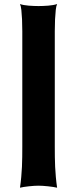

<svg xmlns="http://www.w3.org/2000/svg" viewBox="-20 -835 373 929"><path d="M76.7 73.2Q80.6 46.4 82.8 21.5Q85 -3.4 86.2 -27.6Q87.4 -51.8 87.6 -75.9Q87.9 -100.1 87.9 -125.5V-623Q87.9 -653.3 87.9 -683.8Q87.9 -714.4 86.7 -740.7Q85.4 -767.1 83.3 -786.9Q81.1 -806.6 76.7 -815.4Q85 -812.5 96.2 -810.5Q107.4 -808.6 119.6 -807.6Q131.8 -806.6 144 -806.2Q156.2 -805.7 166.5 -805.7Q176.8 -805.7 188.7 -806.2Q200.7 -806.6 212.9 -807.6Q225.1 -808.6 236.3 -810.5Q247.6 -812.5 256.3 -815.4Q252 -806.6 249.8 -786.9Q247.6 -767.1 246.3 -740.7Q245.1 -714.4 245.1 -683.8Q245.1 -653.3 245.1 -623V-125.5Q245.1 -100.1 245.4 -75.9Q245.6 -51.8 246.8 -27.6Q248 -3.4 250.2 21.5Q252.4 46.4 256.3 73.2Q249.5 71.3 237.5 69.6Q225.6 67.9 212.4 66.4Q199.2 64.9 186.8 64.2Q174.3 63.5 166 63.5Q157.7 63.5 145.3 64.2Q132.8 64.9 119.9 66.4Q106.9 67.9 95.2 69.6Q83.5 71.3 76.7 73.2Z"/></svg>

Font: Arbutus
Style: Regular
Weight: 400
Designer: Karolina Lach
Foundry: Sorkin Type Co.
Version: Version 1.003